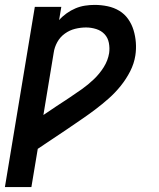

<svg xmlns="http://www.w3.org/2000/svg" viewBox="-29 -548 649 783"><path d="M-9 215 113 -520H221L212 -466Q225 -481 242.5 -493.5Q260 -506 279 -514Q298 -522 318 -525Q338 -528 357 -528Q384 -528 410 -522.5Q436 -517 457.5 -504Q479 -491 493.5 -470.5Q508 -450 515.5 -425.5Q523 -401 525 -374.5Q527 -348 523 -322Q518 -289 502 -257.5Q486 -226 463.5 -198Q441 -170 414.5 -146.5Q388 -123 359.5 -101.5Q331 -80 301.5 -60Q272 -40 243 -20Q214 0 184 19.5Q154 39 125 59L99 215ZM148 -79Q174 -97 200 -114Q226 -131 252.5 -148.5Q279 -166 305 -184.5Q331 -203 354 -225Q377 -247 394 -274Q411 -301 416 -331Q419 -352 415 -373Q411 -394 397.5 -408.5Q384 -423 363.5 -429.5Q343 -436 322 -436Q300 -436 277.5 -430.5Q255 -425 235.5 -411Q216 -397 204.5 -376Q193 -355 190 -333Z"/></svg>

Font: Iosevka SmBd Ex Obl
Style: Regular
Weight: 600
Width: 7
Italic angle: -9°
Monospace: yes
Designer: Belleve Invis
Foundry: Belleve Invis
Version: Version 32.5.0; ttfautohint (v1.8.4)